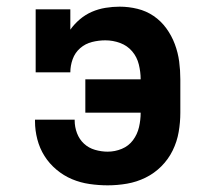

<svg xmlns="http://www.w3.org/2000/svg" viewBox="-20 -548 640 576"><path d="M303 8Q276 8 248.5 4Q221 0 196 -10.5Q171 -21 149.5 -39Q128 -57 113.5 -80Q99 -103 92 -130Q85 -157 85 -184V-189H204V-187Q204 -167 211 -148.5Q218 -130 232 -117Q246 -104 265 -98.5Q284 -93 303 -93Q325 -93 345.5 -101.5Q366 -110 379 -127.5Q392 -145 397 -166.5Q402 -188 402 -210H236V-310H402Q402 -332 396.5 -354.5Q391 -377 376.5 -394Q362 -411 340.5 -419Q319 -427 296 -427Q276 -427 256 -422Q236 -417 220.5 -403.5Q205 -390 198 -370.5Q191 -351 191 -331H87V-520H191V-459Q203 -476 219.5 -490Q236 -504 255.5 -512.5Q275 -521 296.5 -524.5Q318 -528 339 -528Q366 -528 392.5 -521.5Q419 -515 441 -500Q463 -485 479 -463Q495 -441 504.5 -415.5Q514 -390 517.5 -363.5Q521 -337 521 -310V-210Q521 -181 516 -152Q511 -123 498 -96.5Q485 -70 464 -49Q443 -28 416.5 -15Q390 -2 361 3Q332 8 303 8Z"/></svg>

Font: Iosevka HT Extended
Style: Bold
Weight: 700
Width: 7
Monospace: yes
Designer: Belleve Invis
Foundry: Belleve Invis
Version: Version 32.3.0; ttfautohint (v1.8.4)